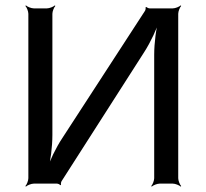

<svg xmlns="http://www.w3.org/2000/svg" viewBox="-20 -680 763 711"><path d="M208 -9 514 -487C538 -524 562 -576 571 -607L568 -608C558 -577 551 -520 551 -477V-20C551 -11 545 4 540 9L542 11C547 6 562 0 571 0H620C629 0 644 6 649 11L651 9C646 4 640 -11 640 -20V-629C640 -638 646 -653 651 -658L649 -660C644 -655 629 -649 620 -649H534C530 -649 524 -652 522 -654L519 -653C520 -650 519 -643 517 -640L211 -169C187 -133 163 -83 154 -52L158 -51C167 -81 174 -137 174 -180V-629C174 -638 180 -653 185 -658L183 -660C178 -655 163 -649 154 -649H105C96 -649 81 -655 76 -660L74 -658C79 -653 85 -638 85 -629V-20C85 -11 79 4 74 9L76 11C81 6 96 0 105 0H191C195 0 202 3 203 6L206 4C205 1 206 -6 208 -9Z"/></svg>

Font: Gamestation Storm
Style: Regular
Weight: 400
Designer: Jonas Hecksher
Foundry: Jonas Hecksher, Playtypeª, e-types AS
Version: Version 1.003